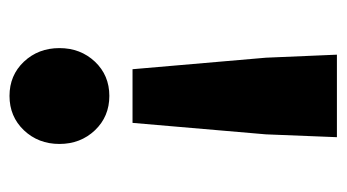

<svg xmlns="http://www.w3.org/2000/svg" viewBox="-181 -371 722 400"><g transform="rotate(-90 180.0 -171.0)"><path d="M108.6 -334.2Q80.1 -364.3 80.1 -408.2Q80.1 -452.1 108.6 -482.2Q137.2 -512.2 180.2 -512.2Q223.1 -512.2 251.5 -482.2Q279.8 -452.1 279.8 -408.2Q279.8 -364.3 251.5 -334.2Q223.1 -304.2 180.2 -304.2Q137.2 -304.2 108.6 -334.2ZM94.2 169.9 100.1 22 124 -255.9H235.8L259.8 22L266.1 169.9Z"/></g></svg>

Font: Source Sans Pro Black
Style: Regular
Weight: 900
Designer: Paul D. Hunt
Foundry: Adobe Systems Incorporated
Version: Version 2.020;PS 2.0;hotconv 1.0.86;makeotf.lib2.5.63406